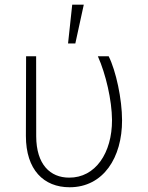

<svg xmlns="http://www.w3.org/2000/svg" viewBox="-20 -784 628 814"><path d="M90.6 -545.5 89.8 -207.7C89.8 -64.3 165.1 9.9 275.2 9.9C418.7 9.9 497.9 -116.8 497.5 -273.8C497.5 -364 471.6 -484 440.7 -545.5H394.9C428.6 -469.8 454.2 -359.7 454.9 -275.6C455.3 -134.9 384.2 -30.2 273.1 -30.9C192.8 -30.9 133.9 -86.6 133.5 -206.3L133.2 -545.5ZM268.5 -599.8H299.4L335.2 -764.2H286.2Z"/></svg>

Font: Karasuma Gothic
Style: Thin
Weight: 200
Designer: Rasmus Andersson / Ryoko Ishizuka
Foundry: rsms
Version: Version 1.00